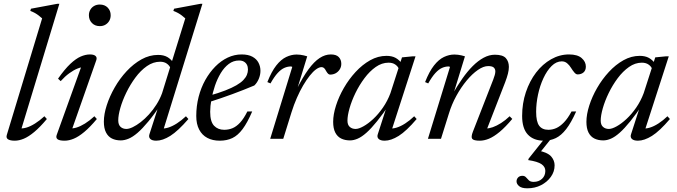

<svg xmlns="http://www.w3.org/2000/svg" viewBox="-20 -733 3574 1014"><path d="M202.5 -636Q193.5 -644 184.5 -651Q175.5 -658 165 -664Q154.5 -670 140 -675.5L143.5 -687L283 -713H293.5L89.5 -41L83 -55.5Q98.5 -53 119.8 -59.2Q141 -65.5 165.2 -80.8Q189.5 -96 214.5 -119L227.5 -104.5Q191.5 -61.5 161.2 -36.2Q131 -11 105.8 -0.5Q80.5 10 58 10Q34 10 22.5 2.8Q11 -4.5 16 -20.5Z M279.5 -20.5 412.5 -390 426.5 -379Q411 -379.5 390 -371.2Q369 -363 346 -346.2Q323 -329.5 300.5 -304.5L286.5 -317.5Q322 -368 351.5 -395.8Q381 -423.5 406.5 -434.5Q432 -445.5 455 -445.5Q475.5 -445.5 484.5 -437.5Q493.5 -429.5 488.5 -415L355.5 -36.5L346.5 -55.5Q362.5 -53 383.5 -59.2Q404.5 -65.5 428.8 -80.5Q453 -95.5 478.5 -119L491.5 -104.5Q455.5 -61.5 425.2 -36.2Q395 -11 369.5 -0.5Q344 10 321.5 10Q293.5 10 283.8 2.2Q274 -5.5 279.5 -20.5ZM449.5 -652.5Q449.5 -668.5 456.8 -681.2Q464 -694 477 -701.5Q490 -709 507 -709Q533 -709 548.8 -692.8Q564.5 -676.5 564.5 -652.5Q564.5 -636 557.2 -623.2Q550 -610.5 537.2 -602.8Q524.5 -595 507 -595Q481.5 -595 465.5 -611.5Q449.5 -628 449.5 -652.5Z M881 -371.5Q876 -386 861.8 -396.5Q847.5 -407 826 -407Q789 -407 755.8 -383.8Q722.5 -360.5 695 -323.2Q667.5 -286 647 -243.8Q626.5 -201.5 615.5 -162.8Q604.5 -124 604.5 -97.5Q604.5 -74.5 616.5 -63.2Q628.5 -52 647.5 -52Q661.5 -52 681.2 -61.5Q701 -71 723 -88Q745 -105 766.5 -128.5Q788 -152 806.2 -180.8Q824.5 -209.5 836 -241L958.5 -636Q949.5 -644 940.5 -651Q931.5 -658 920.8 -664Q910 -670 895.5 -675.5L899.5 -687L1039 -713H1049L839.5 -36.5L830.5 -55Q846.5 -52.5 868 -59Q889.5 -65.5 913.8 -81Q938 -96.5 962 -119L975 -104.5Q920 -41 879.5 -15.5Q839 10 805 10Q783 10 773.5 0.5Q764 -9 769.5 -25L822 -187.5H834Q795 -129.5 763.5 -91.5Q732 -53.5 706.5 -31.5Q681 -9.5 659 -0.5Q637 8.5 618 8.5Q591 8.5 571 -1.5Q551 -11.5 539.8 -33.5Q528.5 -55.5 528.5 -90.5Q528.5 -130 543.8 -177.2Q559 -224.5 585.8 -271.2Q612.5 -318 648.8 -357Q685 -396 727.2 -419.5Q769.5 -443 815 -443Q844 -443 863.8 -431.8Q883.5 -420.5 899 -397.5Z M1242.5 -413.5Q1212.5 -413.5 1188.2 -395.2Q1164 -377 1145.8 -346.8Q1127.5 -316.5 1115.2 -280.2Q1103 -244 1096.5 -208Q1090 -172 1090 -142.5Q1090 -90.5 1110.5 -69Q1131 -47.5 1164 -47.5Q1187.5 -47.5 1208 -56Q1228.5 -64.5 1248 -85.5Q1267.5 -106.5 1286.5 -144.5H1312Q1286.5 -85 1261.2 -51.2Q1236 -17.5 1207 -3.8Q1178 10 1140.5 10Q1102.5 10 1074.8 -4.8Q1047 -19.5 1031.8 -48.8Q1016.5 -78 1016.5 -120.5Q1016.5 -173 1029 -221.5Q1041.5 -270 1064.2 -310.5Q1087 -351 1117 -381.5Q1147 -412 1182.5 -428.8Q1218 -445.5 1256 -445.5Q1291 -445.5 1313 -433.5Q1335 -421.5 1345.2 -401.8Q1355.5 -382 1355.5 -359Q1355.5 -337.5 1346.5 -316.2Q1337.5 -295 1323 -281.5Q1295.5 -270 1266.5 -258.5Q1237.5 -247 1207 -235.8Q1176.5 -224.5 1145.5 -214Q1114.5 -203.5 1083.5 -193.5L1085 -227.5Q1134 -241.5 1169.5 -255.2Q1205 -269 1228.2 -282.5Q1251.5 -296 1264.8 -309.8Q1278 -323.5 1283.8 -337.5Q1289.5 -351.5 1289.5 -366Q1289.5 -380.5 1284 -391Q1278.5 -401.5 1268.2 -407.5Q1258 -413.5 1242.5 -413.5Z M1523.5 -379.5Q1522 -380.5 1520.2 -381.2Q1518.5 -382 1516 -382Q1499 -382 1481.8 -374.5Q1464.5 -367 1446.5 -347.5Q1428.5 -328 1408.5 -292.5L1392 -299.5Q1414 -355.5 1439 -387.2Q1464 -419 1491.5 -432Q1519 -445 1546.5 -445Q1556.5 -445 1565.8 -443.8Q1575 -442.5 1584.2 -440.5Q1593.5 -438.5 1602.5 -435.5L1549 -261H1546.5Q1579.5 -326.5 1609.2 -367Q1639 -407.5 1668 -426.5Q1697 -445.5 1727 -445.5Q1756 -445.5 1769.2 -431.5Q1782.5 -417.5 1782.5 -396Q1782.5 -379.5 1774.2 -366.5Q1766 -353.5 1752.8 -346.2Q1739.5 -339 1723.5 -339Q1718 -339 1713.2 -343.2Q1708.5 -347.5 1702.5 -357.5Q1697 -368.5 1691.5 -373.5Q1686 -378.5 1678 -378.5Q1665.5 -378.5 1649.2 -366.8Q1633 -355 1615.8 -333.2Q1598.5 -311.5 1581 -281.8Q1563.5 -252 1547.8 -216Q1532 -180 1519.5 -140L1476 0H1407Z M1975 -23.5 2028 -187.5H2040.5Q2002 -130.5 1971.2 -92.5Q1940.5 -54.5 1915.5 -32.2Q1890.5 -10 1869.2 -0.8Q1848 8.5 1828.5 8.5Q1801.5 8.5 1781.5 -1.5Q1761.5 -11.5 1750.5 -33.2Q1739.5 -55 1739.5 -89.5Q1739.5 -128.5 1754.5 -175.5Q1769.5 -222.5 1796 -268.5Q1822.5 -314.5 1858 -353Q1893.5 -391.5 1935 -414.8Q1976.5 -438 2021 -438Q2050 -438 2069.5 -427.2Q2089 -416.5 2104.5 -394.5L2086.5 -369Q2081.5 -382.5 2067.5 -392.2Q2053.5 -402 2032 -402Q1996.5 -402 1964.2 -379.2Q1932 -356.5 1904.8 -320Q1877.5 -283.5 1857.2 -241.8Q1837 -200 1826 -161.2Q1815 -122.5 1815 -96Q1815 -73.5 1827.2 -62.8Q1839.5 -52 1858 -52Q1874.5 -52 1899.2 -65.8Q1924 -79.5 1951 -104.5Q1978 -129.5 2002.2 -164.5Q2026.5 -199.5 2042 -241L2103 -430L2159 -435.5H2174.5L2045.5 -36.5L2037 -55Q2053 -52.5 2074.5 -59Q2096 -65.5 2120 -81Q2144 -96.5 2167.5 -119L2180.5 -104.5Q2126 -40.5 2085.5 -15.2Q2045 10 2011.5 10Q1989.5 10 1979.8 0.8Q1970 -8.5 1975 -23.5Z M2241.5 -292.5 2225 -299.5Q2247 -355.5 2272 -387.2Q2297 -419 2324.5 -432Q2352 -445 2379.5 -445Q2389.5 -445 2398.8 -443.8Q2408 -442.5 2417.2 -440.5Q2426.5 -438.5 2435.5 -435.5L2375 -238.5H2371.5Q2396 -281 2422.2 -318.5Q2448.5 -356 2476.5 -384Q2504.5 -412 2534 -428Q2563.5 -444 2593.5 -444Q2635.5 -444 2651.5 -426Q2667.5 -408 2667.5 -379.5Q2667.5 -363.5 2662.5 -343.8Q2657.5 -324 2648 -299L2546 -36.5V-54.5Q2562 -54 2582.5 -61.2Q2603 -68.5 2626 -83Q2649 -97.5 2671.5 -119L2685.5 -105Q2649.5 -62 2618.8 -36.5Q2588 -11 2562.5 -0.5Q2537 10 2514 10Q2481.5 10 2474 0.2Q2466.5 -9.5 2477.5 -37.5L2585 -313Q2590 -326 2593 -336.8Q2596 -347.5 2596 -356Q2596 -368.5 2587.8 -376.2Q2579.5 -384 2558 -384Q2533.5 -384 2503.8 -363.5Q2474 -343 2444.5 -307.5Q2415 -272 2390.2 -227Q2365.5 -182 2350.5 -132.5L2309 0H2240L2356.5 -379.5Q2355 -380.5 2353.2 -381.2Q2351.5 -382 2349 -382Q2332 -382 2314.8 -374.5Q2297.5 -367 2279.5 -347.5Q2261.5 -328 2241.5 -292.5Z M2765 261.5Q2735 261.5 2721.5 250Q2708 238.5 2708 225Q2708 213 2716.2 204.2Q2724.5 195.5 2739 195.5Q2751 195.5 2758 203.5Q2765 211.5 2773.2 219.5Q2781.5 227.5 2798 227.5Q2825.5 227.5 2842.8 211.2Q2860 195 2860 169.5Q2860 148 2839.8 134Q2819.5 120 2769.5 112.5L2772 104.5L2873.5 -23H2908.5L2806 105L2822 62Q2873 72.5 2891 93.5Q2909 114.5 2909 140Q2909 173.5 2889.2 201Q2869.5 228.5 2837.2 245Q2805 261.5 2765 261.5ZM2947 -409Q2918 -409 2893.2 -384.5Q2868.5 -360 2850 -320.2Q2831.5 -280.5 2821.5 -233.8Q2811.5 -187 2811.5 -142.5Q2811.5 -90.5 2827.5 -69Q2843.5 -47.5 2876 -47.5Q2897.5 -47.5 2917.8 -56.5Q2938 -65.5 2958.5 -86.8Q2979 -108 2998.5 -144.5H3023Q2996.5 -85 2970.2 -51.2Q2944 -17.5 2915.5 -3.8Q2887 10 2853 10Q2798 10 2767.8 -22.2Q2737.5 -54.5 2737.5 -120.5Q2737.5 -187 2757.2 -246Q2777 -305 2811.2 -349.8Q2845.5 -394.5 2890.5 -420Q2935.5 -445.5 2985 -445.5Q3030 -445.5 3052 -426.2Q3074 -407 3074 -381.5Q3074 -361.5 3062.2 -351Q3050.5 -340.5 3031.5 -340Q3022.5 -339.5 3013.5 -350Q3004.5 -360.5 2995.5 -375Q2987 -389 2975 -399Q2963 -409 2947 -409Z M3312.5 -23.5 3365.5 -187.5H3378Q3339.5 -130.5 3308.8 -92.5Q3278 -54.5 3253 -32.2Q3228 -10 3206.8 -0.8Q3185.5 8.5 3166 8.5Q3139 8.5 3119 -1.5Q3099 -11.5 3088 -33.2Q3077 -55 3077 -89.5Q3077 -128.5 3092 -175.5Q3107 -222.5 3133.5 -268.5Q3160 -314.5 3195.5 -353Q3231 -391.5 3272.5 -414.8Q3314 -438 3358.5 -438Q3387.5 -438 3407 -427.2Q3426.5 -416.5 3442 -394.5L3424 -369Q3419 -382.5 3405 -392.2Q3391 -402 3369.5 -402Q3334 -402 3301.8 -379.2Q3269.5 -356.5 3242.2 -320Q3215 -283.5 3194.8 -241.8Q3174.5 -200 3163.5 -161.2Q3152.5 -122.5 3152.5 -96Q3152.5 -73.5 3164.8 -62.8Q3177 -52 3195.5 -52Q3212 -52 3236.8 -65.8Q3261.5 -79.5 3288.5 -104.5Q3315.5 -129.5 3339.8 -164.5Q3364 -199.5 3379.5 -241L3440.5 -430L3496.5 -435.5H3512L3383 -36.5L3374.5 -55Q3390.5 -52.5 3412 -59Q3433.5 -65.5 3457.5 -81Q3481.5 -96.5 3505 -119L3518 -104.5Q3463.5 -40.5 3423 -15.2Q3382.5 10 3349 10Q3327 10 3317.2 0.8Q3307.5 -8.5 3312.5 -23.5Z"/></svg>

Font: Newsreader 24pt
Style: Italic
Weight: 400
Italic angle: -17°
Designer: Hugues Gentile
Foundry: Production Type
Version: Version 1.003